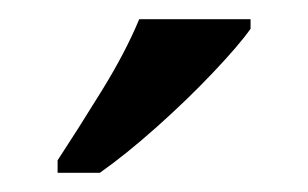

<svg xmlns="http://www.w3.org/2000/svg" viewBox="-20 -786 321 200"><path d="M40 -619Q61 -651 86 -691.5Q111 -732 125 -766H241V-756Q229 -739 202 -710.5Q175 -682 143 -653.5Q111 -625 84 -606H40Z"/></svg>

Font: Noto Serif Tamil SemiCondensed Medium
Style: Italic
Weight: 500
Width: 4
Italic angle: -12°
Designer: Indian Type Foundry, Tom Grace, and the Monotype Design Team
Foundry: Monotype Imaging Inc.
Version: Version 2.003; ttfautohint (v1.8.4.7-5d5b)